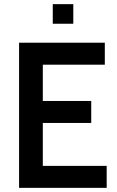

<svg xmlns="http://www.w3.org/2000/svg" viewBox="-20 -906 566 926"><path d="M72 0V-700H485.5V-594H186.5V-419H420V-313H186.5V-106H494.5V0ZM234.5 -791.5V-886H333.5V-791.5Z"/></svg>

Font: Cabin SemiCondensed SemiBold
Style: Regular
Weight: 600
Width: 4
Designer: Pablo Impallari
Foundry: Pablo Impallari. http://www.impallari.com Igino Marini. http://www.ikern.com
Version: Version 3.001